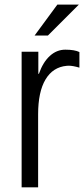

<svg xmlns="http://www.w3.org/2000/svg" viewBox="-20 -804 361 824"><path d="M72.8 -582H144.5V-487.3H147Q164.1 -536.6 193.6 -563.7Q223.1 -590.8 260.3 -590.8Q300.3 -590.8 320.8 -580.6V-513.7Q293 -522 274.4 -522Q268.6 -522 266.1 -521.5Q207 -516.1 175.3 -462.9Q143.6 -409.7 143.6 -313.5V0H72.8ZM226.1 -784.2H318.4L185.5 -651.4H128.4Z"/></svg>

Font: Decalotype Light
Style: Regular
Weight: 300
Designer: Alfredo Marco Pradil
Foundry: Alfredo Marco Pradil
Version: Version 1.0